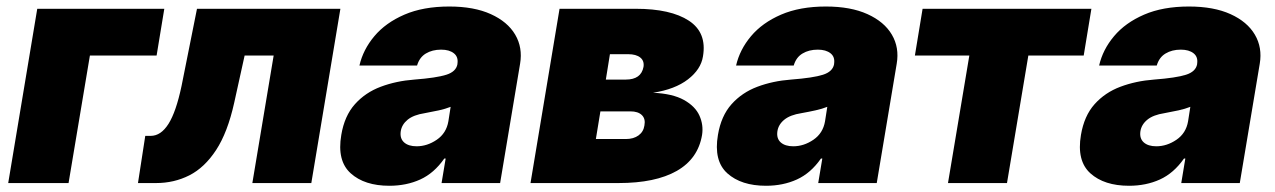

<svg xmlns="http://www.w3.org/2000/svg" viewBox="-20 -573 3990 601"><path d="M494.3 -545.5 470.2 -399.1H261.4L194.6 0H5.7L96.6 -545.5Z M411.9 0 434.7 -147.7H451.7Q483.7 -147.7 507.5 -185.4Q531.2 -223 548.3 -304L596.6 -545.5H1045.5L954.5 0H769.9L836.6 -399.1H745.7L713.1 -251.4Q692.5 -158.4 656.4 -103.3Q620.4 -48.3 572.6 -24.1Q524.9 0 468.7 0Z M1198.9 8.5Q1121.1 8.5 1077.8 -30.5Q1034.4 -69.6 1048.3 -150.6Q1058.2 -210.2 1090.9 -246.8Q1123.6 -283.4 1171.9 -301.5Q1220.2 -319.6 1277 -323.9Q1346.2 -329.2 1377 -339Q1407.7 -348.7 1411.9 -372.2V-373.6Q1415.1 -394.9 1400.7 -406.2Q1386.4 -417.6 1360.8 -417.6Q1333.1 -417.6 1313 -405.5Q1293 -393.5 1285.5 -367.9H1105.1Q1116.5 -417.6 1151.8 -459.7Q1187.1 -501.8 1245.9 -527.2Q1304.7 -552.6 1386.4 -552.6Q1463.8 -552.6 1516.3 -528.8Q1568.9 -505 1592.7 -464.5Q1616.5 -424 1608 -373.6L1545.5 0H1362.2L1375 -76.7H1370.7Q1338.8 -30.9 1295.5 -11.2Q1252.1 8.5 1198.9 8.5ZM1284.1 -115.1Q1317.1 -115.1 1347.1 -135.5Q1377.1 -155.9 1383.5 -193.2L1390.6 -238.6Q1374.6 -232.2 1353.9 -227.6Q1333.1 -223 1309.7 -218.8Q1274.5 -213.4 1256 -198.3Q1237.6 -183.2 1234.4 -161.9Q1231.2 -139.6 1244.9 -127.3Q1258.5 -115.1 1284.1 -115.1Z M1640.6 0 1731.5 -545.5H1970.2Q2079.5 -545.5 2136.4 -508.2Q2193.2 -470.9 2180.4 -396.3Q2174 -355.8 2133.5 -324.6Q2093 -293.3 2024.1 -282.7Q2085.6 -279.8 2120.9 -260.1Q2156.2 -240.4 2169.4 -211.1Q2182.5 -181.8 2177.6 -150.6Q2165.1 -76 2098.4 -38Q2031.6 0 1916.2 0ZM1845.2 -137.8H1938.9Q1963.1 -137.8 1978.7 -149.1Q1994.3 -160.5 1997.2 -180.4Q2001.1 -201 1989.2 -212.7Q1977.3 -224.4 1953.1 -224.4H1859.4ZM1876.4 -323.9H1938.9Q1986.9 -323.9 1994.3 -363.6Q1997.2 -382.5 1984.2 -392.9Q1971.2 -403.4 1946 -403.4H1889.2Z M2377.8 8.5Q2300.1 8.5 2256.7 -30.5Q2213.4 -69.6 2227.3 -150.6Q2237.2 -210.2 2269.9 -246.8Q2302.6 -283.4 2350.9 -301.5Q2399.1 -319.6 2456 -323.9Q2525.2 -329.2 2555.9 -339Q2586.6 -348.7 2590.9 -372.2V-373.6Q2594.1 -394.9 2579.7 -406.2Q2565.3 -417.6 2539.8 -417.6Q2512.1 -417.6 2492 -405.5Q2471.9 -393.5 2464.5 -367.9H2284.1Q2295.5 -417.6 2330.8 -459.7Q2366.1 -501.8 2424.9 -527.2Q2483.7 -552.6 2565.3 -552.6Q2642.8 -552.6 2695.3 -528.8Q2747.9 -505 2771.7 -464.5Q2795.5 -424 2786.9 -373.6L2724.4 0H2541.2L2554 -76.7H2549.7Q2517.8 -30.9 2474.4 -11.2Q2431.1 8.5 2377.8 8.5ZM2463.1 -115.1Q2496.1 -115.1 2526.1 -135.5Q2556.1 -155.9 2562.5 -193.2L2569.6 -238.6Q2553.6 -232.2 2532.8 -227.6Q2512.1 -223 2488.6 -218.8Q2453.5 -213.4 2435 -198.3Q2416.5 -183.2 2413.4 -161.9Q2410.2 -139.6 2423.8 -127.3Q2437.5 -115.1 2463.1 -115.1Z M2843.8 -399.1 2867.9 -545.5H3396.3L3372.2 -399.1H3198.9L3132.1 0H2947.4L3014.2 -399.1Z M3514.2 8.5Q3436.4 8.5 3393.1 -30.5Q3349.8 -69.6 3363.6 -150.6Q3373.6 -210.2 3406.2 -246.8Q3438.9 -283.4 3487.2 -301.5Q3535.5 -319.6 3592.3 -323.9Q3661.6 -329.2 3692.3 -339Q3723 -348.7 3727.3 -372.2V-373.6Q3730.5 -394.9 3716.1 -406.2Q3701.7 -417.6 3676.1 -417.6Q3648.4 -417.6 3628.4 -405.5Q3608.3 -393.5 3600.9 -367.9H3420.5Q3431.8 -417.6 3467.2 -459.7Q3502.5 -501.8 3561.3 -527.2Q3620 -552.6 3701.7 -552.6Q3779.1 -552.6 3831.7 -528.8Q3884.2 -505 3908 -464.5Q3931.8 -424 3923.3 -373.6L3860.8 0H3677.6L3690.3 -76.7H3686.1Q3654.1 -30.9 3610.8 -11.2Q3567.5 8.5 3514.2 8.5ZM3599.4 -115.1Q3632.5 -115.1 3662.5 -135.5Q3692.5 -155.9 3698.9 -193.2L3706 -238.6Q3690 -232.2 3669.2 -227.6Q3648.4 -223 3625 -218.8Q3589.8 -213.4 3571.4 -198.3Q3552.9 -183.2 3549.7 -161.9Q3546.5 -139.6 3560.2 -127.3Q3573.9 -115.1 3599.4 -115.1Z"/></svg>

Font: Inter UI Black
Style: Italic
Weight: 900
Italic angle: -9.39999°
Designer: Rasmus Andersson
Foundry: rsms
Version: 3.2;8d6f07862